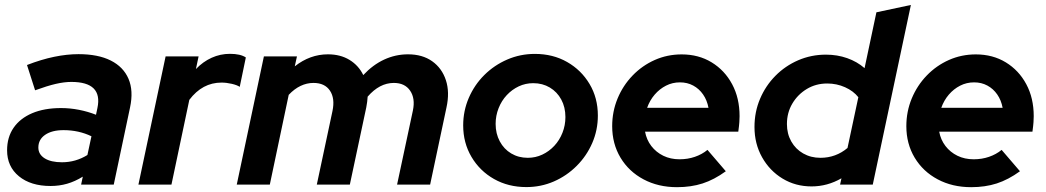

<svg xmlns="http://www.w3.org/2000/svg" viewBox="-20 -750 4250 780"><path d="M185.6 5.6Q105 5.6 56.9 -33.9Q8.8 -73.3 8.8 -139.4Q8.8 -192.7 35.3 -231Q61.7 -269.3 110.9 -290.2Q160.1 -311 227.9 -311Q264.7 -311 301.2 -303.8Q337.7 -296.6 370 -283.8L375.8 -311.3Q387 -364.3 360.3 -390.8Q333.7 -417.2 269.7 -417.2Q241.3 -417.2 206.5 -409.2Q171.7 -401.1 122.6 -383.2L89.7 -485.9Q148.1 -508.6 200.3 -519.3Q252.4 -530 298.9 -530Q378.3 -530 429.8 -504.2Q481.3 -478.3 502.1 -429.8Q522.8 -381.3 508.3 -313.4L442.1 0H309.5L316.4 -32.4Q284.5 -12.7 252.7 -3.6Q220.8 5.6 185.6 5.6ZM231.8 -90.8Q260 -90.8 285.9 -98.3Q311.7 -105.8 335.1 -120.3L351.5 -196.4Q299.6 -221.3 238.3 -221.3Q191 -221.3 163.4 -202.3Q135.8 -183.3 135.8 -150.7Q135.8 -123 161.3 -106.9Q186.9 -90.8 231.8 -90.8Z M542.3 0 652.8 -521H786.8L775.9 -469.5Q804.7 -499.5 839.9 -515.4Q875.1 -531.3 914.2 -531.3Q956.7 -531.3 978.7 -516.6L953.9 -397.1Q943.9 -404.2 921.9 -409.4Q899.8 -414.5 879.8 -414.5Q802.1 -414.5 749.1 -344.3L676.5 0Z M941.8 0 1052.1 -521H1186.4L1177.5 -480.5Q1239.4 -529.3 1312.1 -529.3Q1362.9 -529.3 1399.9 -506.7Q1436.9 -484 1455.8 -445Q1494.6 -486.6 1540.7 -508Q1586.8 -529.3 1637.5 -529.3Q1696.1 -529.3 1735.7 -501.2Q1775.4 -473 1791.4 -424.3Q1807.5 -375.6 1793.8 -313.3L1727.4 0H1593.1L1657.4 -301.1Q1667.6 -350.3 1646.1 -381.7Q1624.7 -413.1 1579.9 -413.1Q1521.9 -413.1 1473.6 -357.4Q1472.9 -346.9 1471.6 -336Q1470.2 -325.1 1467.9 -313.3L1401.2 0H1267L1330.7 -299.1Q1341.4 -350.1 1320.5 -381.6Q1299.6 -413.1 1253.4 -413.1Q1226.5 -413.1 1201.1 -401Q1175.8 -389 1152.9 -364.7L1076.1 0Z M2118.3 10Q2044.9 10 1987 -22.8Q1929.1 -55.6 1895.4 -112.6Q1861.7 -169.6 1861.7 -240.4Q1861.7 -299.6 1884.5 -352.4Q1907.3 -405.2 1947.6 -445.3Q1988 -485.4 2040.8 -508.2Q2093.6 -531 2152.9 -531Q2226.3 -531 2283.8 -498.2Q2341.3 -465.5 2375 -408.9Q2408.8 -352.4 2408.8 -280.6Q2408.8 -221.5 2386 -169Q2363.2 -116.5 2322.8 -76.1Q2282.5 -35.7 2230 -12.8Q2177.6 10 2118.3 10ZM2124.2 -108.9Q2155.6 -108.9 2183.1 -121.9Q2210.6 -134.8 2231.8 -157.5Q2253.1 -180.3 2265 -210.6Q2277 -240.9 2277 -274.4Q2277 -314.7 2260.1 -345.7Q2243.3 -376.7 2213.7 -394.4Q2184 -412.1 2146.4 -412.1Q2114.9 -412.1 2087.4 -399.2Q2059.9 -386.2 2038.7 -363.5Q2017.4 -340.7 2005.5 -310.4Q1993.5 -280.2 1993.5 -246.6Q1993.5 -207.2 2010.4 -175.7Q2027.2 -144.2 2056.8 -126.6Q2086.5 -108.9 2124.2 -108.9Z M2730.4 10.4Q2654 10.4 2594.4 -21.4Q2534.7 -53.1 2500.8 -109.5Q2467 -165.9 2467 -237.4Q2467 -296.9 2488.9 -349.8Q2510.8 -402.7 2549.9 -443.2Q2588.9 -483.6 2639.9 -506.3Q2691 -529 2749.3 -529Q2818.2 -529 2871.2 -496.6Q2924.2 -464.2 2954.3 -407.9Q2984.5 -351.7 2984.5 -278Q2984.5 -267.3 2983.6 -254Q2982.8 -240.7 2979.3 -215.1H2600.5Q2606.5 -182.3 2625.9 -156.9Q2645.4 -131.5 2674.7 -117.2Q2704 -102.9 2740.6 -102.9Q2774 -102.9 2802.9 -112.9Q2831.9 -122.8 2854.1 -141.1L2928.6 -54.3Q2881.2 -19.9 2834.2 -4.7Q2787.3 10.4 2730.4 10.4ZM2608.9 -312H2858.2Q2852.4 -343 2836.3 -366.2Q2820.3 -389.4 2796.2 -402.4Q2772.1 -415.4 2742.3 -415.4Q2711.7 -415.4 2685.6 -402Q2659.5 -388.7 2639.7 -365.7Q2619.9 -342.7 2608.9 -312Z M3276.9 7.3Q3211.7 7.3 3159.2 -24.5Q3106.7 -56.3 3075.9 -111.2Q3045.1 -166.1 3045.1 -234.1Q3045.1 -295.3 3067.7 -348.5Q3090.3 -401.8 3130.1 -442Q3169.9 -482.3 3222.7 -505.2Q3275.6 -528 3335.4 -528Q3381.4 -528 3421.7 -513.8Q3462 -499.6 3492.3 -473.2L3540.4 -700L3680.5 -729.9L3525.6 0H3392.8L3398.4 -25.7Q3341.2 7.3 3276.9 7.3ZM3312.9 -108.9Q3344.6 -108.9 3372.2 -119.1Q3399.9 -129.3 3423 -148.9L3467 -355.1Q3447 -380.4 3413.1 -395.6Q3379.2 -410.8 3340.4 -410.8Q3294.7 -410.8 3257.8 -388.6Q3220.8 -366.3 3198.9 -329.3Q3176.9 -292.3 3176.9 -245.9Q3176.9 -206.6 3194.5 -175.4Q3212 -144.3 3243 -126.6Q3274.1 -108.9 3312.9 -108.9Z M3925.4 10.4Q3849 10.4 3789.4 -21.4Q3729.7 -53.1 3695.8 -109.5Q3662 -165.9 3662 -237.4Q3662 -296.9 3683.9 -349.8Q3705.8 -402.7 3744.9 -443.2Q3783.9 -483.6 3834.9 -506.3Q3886 -529 3944.3 -529Q4013.2 -529 4066.2 -496.6Q4119.2 -464.2 4149.3 -407.9Q4179.5 -351.7 4179.5 -278Q4179.5 -267.3 4178.6 -254Q4177.8 -240.7 4174.3 -215.1H3795.5Q3801.5 -182.3 3820.9 -156.9Q3840.4 -131.5 3869.7 -117.2Q3899 -102.9 3935.6 -102.9Q3969 -102.9 3997.9 -112.9Q4026.9 -122.8 4049.1 -141.1L4123.6 -54.3Q4076.2 -19.9 4029.2 -4.7Q3982.3 10.4 3925.4 10.4ZM3803.9 -312H4053.2Q4047.4 -343 4031.3 -366.2Q4015.3 -389.4 3991.2 -402.4Q3967.1 -415.4 3937.3 -415.4Q3906.7 -415.4 3880.6 -402Q3854.5 -388.7 3834.7 -365.7Q3814.9 -342.7 3803.9 -312Z"/></svg>

Font: Red Hat Display
Style: Italic
Weight: 300
Italic angle: -12°
Designer: Pentagram, MCKL
Foundry: Pentagram, MCKL
Version: Version 1.023